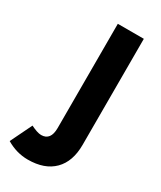

<svg xmlns="http://www.w3.org/2000/svg" viewBox="-245 -565 707 844"><g transform="rotate(30 108.5 -142.5)"><path d="M47 215Q-10 215 -62 184L-9 75Q7 83 20.5 87.5Q34 92 44 92Q92 92 92 29V-500H224V38Q224 123 178 169Q132 215 47 215Z"/></g></svg>

Font: Figtree
Style: Bold
Weight: 700
Designer: Erik Kennedy
Foundry: Erik Kennedy
Version: Version 2.001;gftools[0.9.30]